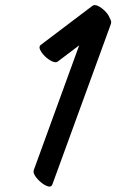

<svg xmlns="http://www.w3.org/2000/svg" viewBox="-20 -680 447 737"><path d="M137 -508 334 -657Q342 -664 356.5 -657Q371 -650 384 -636.5Q397 -623 401 -611Q409 -598 406 -589L181 28Q177 39 164.5 35.5Q152 32 138 20.5Q124 9 115 -4.5Q106 -18 110 -28L284 -506L202 -444Q194 -438 180 -444.5Q166 -451 153 -463.5Q140 -476 134 -489Q128 -502 137 -508Z"/></svg>

Font: Story Script
Style: Regular
Weight: 400
Designer: Lana Roulhac, Ben Buysse
Version: Version 1.000; ttfautohint (v1.8.4.7-5d5b)